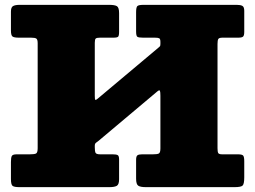

<svg xmlns="http://www.w3.org/2000/svg" viewBox="-20 -770 1050 790"><path d="M640 -598Q640 -610 635 -612.5Q630 -615 617.5 -615H568.5Q550 -615 545 -618.8Q540 -622.5 540 -641V-719.5Q540 -740 545.2 -745Q550.5 -750 570 -750H955Q969.5 -750 977.2 -745.8Q985 -741.5 985 -725.5V-639Q985 -624.5 980.5 -619.8Q976 -615 960 -615H895.5Q881.5 -615 878.2 -609.5Q875 -604 875 -589.5V-160Q875 -146 877.8 -140.5Q880.5 -135 894.5 -135H959.5Q976.5 -135 980.8 -129.5Q985 -124 985 -106.5V-40.5Q985 -13 978.2 -6.5Q971.5 0 945 0H580Q558 0 549 -5.8Q540 -11.5 540 -35V-112.5Q540 -127 545.5 -131Q551 -135 564.5 -135H609Q626.5 -135 633.2 -138.2Q640 -141.5 640 -159V-376Q640 -392 638 -396.5Q636 -401 627.5 -394L385.5 -190.5Q380.5 -186.5 375.2 -182.8Q370 -179 370 -170.5V-164.5Q370 -148 373 -141.5Q376 -135 392.5 -135H443.5Q458.5 -135 464.2 -131.8Q470 -128.5 470 -114V-32.5Q470 -10.5 460.2 -5.2Q450.5 0 430 0H60Q38.5 0 31.8 -5.2Q25 -10.5 25 -33.5V-103Q25 -120 28.2 -127.5Q31.5 -135 48.5 -135H102.5Q121 -135 128 -138.2Q135 -141.5 135 -160V-592Q135 -607.5 129.5 -611.2Q124 -615 108 -615H57.5Q38 -615 31.5 -619.8Q25 -624.5 25 -645V-722Q25 -740.5 34 -745.2Q43 -750 60 -750H430Q451.5 -750 460.8 -744.8Q470 -739.5 470 -716V-639Q470 -623 466 -619Q462 -615 446.5 -615H391.5Q378 -615 374 -611.5Q370 -608 370 -594V-375.5Q370 -360 372.5 -359Q375 -358 382.5 -364.5L632 -574Q636 -577.5 638 -579.5Q640 -581.5 640 -589.5Z"/></svg>

Font: Besley* Fatface
Style: Regular
Weight: 900
Designer: Owen Earl
Foundry: indestructible type*
Version: Version 3.000; ttfautohint (v1.8.3)